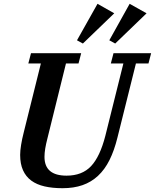

<svg xmlns="http://www.w3.org/2000/svg" viewBox="-20 -978 815 1010"><path d="M309 12Q256 12 214.5 2.5Q173 -7 144.5 -28Q116 -49 101 -82.5Q86 -116 86 -163Q86 -185 91 -216Q96 -247 105 -282L195 -644H129L143 -698H407L393 -644H327L229 -248Q222 -221 218 -197Q214 -173 214 -153Q214 -54 330 -54Q412 -54 459 -104Q506 -154 534 -263L629 -644H563L577 -698H775L761 -644H695L598 -255Q581 -186 556 -136Q531 -86 495.5 -53Q460 -20 414 -4Q368 12 309 12ZM385 -766 493 -958 581 -908 416 -749ZM555 -766 662 -958 751 -908 586 -749Z"/></svg>

Font: IBM Plex Serif SemiBold
Style: Italic
Weight: 600
Italic angle: -14°
Designer: Mike Abbink, Paul van der Laan, Pieter van Rosmalen
Foundry: Bold Monday
Version: Version 2.5